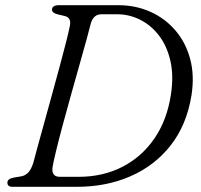

<svg xmlns="http://www.w3.org/2000/svg" viewBox="-20 -720 776 740"><path d="M8.5 -16Q8.5 -31 33 -35.5L62.5 -40.5Q76 -43 87.5 -53.8Q99 -64.5 108 -91Q112.5 -110 123.8 -150.2Q135 -190.5 149.5 -243.2Q164 -296 179.8 -353.2Q195.5 -410.5 210 -463.8Q224.5 -517 234.8 -558Q245 -599 249 -619Q256.5 -652.5 228.5 -658.5L203 -664.5Q180.5 -670 180.5 -682.5Q180.5 -700 207.5 -700H435.5Q503 -700 559.8 -674.5Q616.5 -649 656.2 -602.5Q696 -556 713 -492.5Q730 -429 718 -352.5Q699.5 -238.5 638 -160Q576.5 -81.5 483.2 -40.8Q390 0 276.5 0H28Q8.5 0 8.5 -16ZM283 -38.5Q376.5 -38.5 451.2 -76.8Q526 -115 574.8 -185.8Q623.5 -256.5 638.5 -354Q650 -427.5 636.8 -485.2Q623.5 -543 592.8 -583Q562 -623 520 -644Q478 -665 432 -665H371Q341 -665 330.5 -631.5Q326 -612.5 314.2 -569.8Q302.5 -527 286.5 -470.8Q270.5 -414.5 253.5 -353.5Q236.5 -292.5 221.2 -236Q206 -179.5 195.8 -137Q185.5 -94.5 182.5 -75.5Q177.5 -38.5 211 -38.5Z"/></svg>

Font: Fraunces 9pt S050 Light
Style: Italic
Weight: 300
Italic angle: -16°
Version: Version 1.000; ttfautohint (v1.8.3)